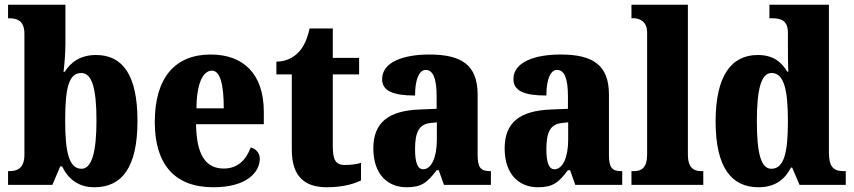

<svg xmlns="http://www.w3.org/2000/svg" viewBox="-20 -780 3602 810"><path d="M378 10C496 10 560 -76 560 -270C560 -463 498 -548 385 -548C319 -548 278 -517 253 -477H248C252 -508 256 -558 256 -595V-760H14V-703H17C54 -703 83 -692 83 -637V-127C83 -67 49 -58 19 -58H14V0H201L234 -78H242C267 -26 310 10 378 10ZM324 -68C270 -68 255 -141 255 -271C255 -406 269 -472 323 -472C368 -472 387 -407 387 -272C387 -141 368 -68 324 -68Z M880 10C1022 10 1076 -54 1076 -111C1076 -135 1059 -152 1038 -158C1018 -107 985 -69 924 -69C848 -69 809 -126 807 -256H1093V-308C1093 -467 1008 -550 869 -550C719 -550 633 -453 633 -265C633 -91 713 10 880 10ZM924 -323H809C809 -426 836 -482 874 -482C909 -482 924 -423 924 -323Z M1360 10C1433 10 1482 -8 1503 -19V-93C1484 -87 1460 -84 1435 -84C1394 -84 1384 -108 1384 -165V-466H1495V-536H1384V-660H1286C1277 -617 1262 -586 1246 -567C1229 -546 1196 -520 1146 -520V-466H1211V-149C1211 -31 1269 10 1360 10Z M1695 10C1758 10 1782 -9 1822 -62H1831L1853 0H2051V-58H2047C2007 -58 1995 -74 1995 -128V-381C1995 -506 1927 -550 1791 -550C1683 -550 1592 -519 1592 -446C1592 -397 1637 -377 1731 -377C1731 -447 1749 -485 1776 -485C1807 -485 1822 -449 1822 -374V-321L1750 -318C1620 -313 1555 -264 1555 -154C1555 -42 1618 10 1695 10ZM1765 -66C1741 -66 1731 -96 1731 -151C1731 -221 1747 -256 1796 -261L1823 -264V-191C1823 -116 1800 -66 1765 -66Z M2249 10C2312 10 2336 -9 2376 -62H2385L2407 0H2605V-58H2601C2561 -58 2549 -74 2549 -128V-381C2549 -506 2481 -550 2345 -550C2237 -550 2146 -519 2146 -446C2146 -397 2191 -377 2285 -377C2285 -447 2303 -485 2330 -485C2361 -485 2376 -449 2376 -374V-321L2304 -318C2174 -313 2109 -264 2109 -154C2109 -42 2172 10 2249 10ZM2319 -66C2295 -66 2285 -96 2285 -151C2285 -221 2301 -256 2350 -261L2377 -264V-191C2377 -116 2354 -66 2319 -66Z M2644 0H2947V-58H2938C2906 -58 2882 -73 2882 -128V-760H2644V-703H2655C2668 -703 2710 -696 2710 -644V-128C2710 -73 2687 -58 2655 -58H2644Z M3180 10C3248 10 3290 -21 3317 -73H3322L3353 0H3548V-58H3540C3497 -58 3477 -75 3477 -137V-760H3226V-703H3234C3272 -703 3304 -696 3304 -642V-590C3304 -551 3304 -508 3306 -478H3301C3277 -518 3242 -548 3177 -548C3065 -548 2999 -460 2999 -267C2999 -75 3065 10 3180 10ZM3234 -68C3190 -68 3173 -135 3173 -268C3173 -400 3190 -472 3235 -472C3288 -472 3304 -400 3304 -269C3304 -136 3288 -68 3234 -68Z"/></svg>

Font: Noto Serif Sinhala Condensed Black
Style: Regular
Weight: 900
Width: 3
Designer: Jelle Bosma - Monotype Design Team
Foundry: Monotype Imaging Inc.
Version: Version 2.007